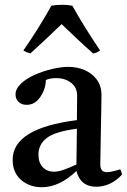

<svg xmlns="http://www.w3.org/2000/svg" viewBox="-20 -772 533 804"><path d="M383 10Q317 10 300 -56Q229 12 155 12Q104 12 68.5 -18.5Q33 -49 33 -103Q33 -235 302 -269Q302 -293 302.5 -318Q303 -343 303 -371Q303 -406 277.5 -425.5Q252 -445 216 -445Q190 -445 172 -437Q172 -414 162 -390Q152 -366 134.5 -349.5Q117 -333 92 -333Q70 -333 57.5 -345.5Q45 -358 45 -376Q45 -400 67.5 -421.5Q90 -443 125 -458.5Q160 -474 198 -483Q236 -492 266 -492Q303 -492 334.5 -478.5Q366 -465 385.5 -438.5Q405 -412 405 -373Q405 -349 404 -310.5Q403 -272 402.5 -228.5Q402 -185 401 -146Q400 -107 400 -83Q400 -51 428 -51Q446 -51 483 -63Q487 -58 488.5 -52Q490 -46 491 -41Q466 -14 438.5 -2Q411 10 383 10ZM300 -83 302 -233Q210 -221 175.5 -194Q141 -167 141 -125Q141 -90 159.5 -71.5Q178 -53 206 -53Q224 -53 246.5 -61Q269 -69 300 -83ZM238 -671Q208 -642 175 -611Q142 -580 107 -548Q100 -550 92.5 -553Q85 -556 78 -561Q107 -602 139.5 -654Q172 -706 195 -748Q205 -750 216 -751Q227 -752 239 -752Q251 -752 262 -751Q273 -750 283 -748Q306 -706 338.5 -654Q371 -602 399 -561Q387 -551 370 -548Q334 -580 301 -611Q268 -642 238 -671Z"/></svg>

Font: Tiro Kannada
Style: Regular
Weight: 400
Designer: Kannada: John Hudson & Fiona Ross. Latin: John Hudson.
Foundry: Tiro Typeworks Ltd.
Version: Version 1.52